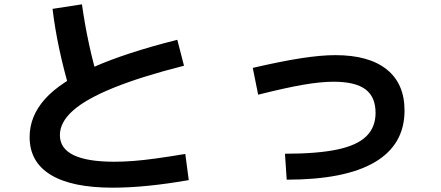

<svg xmlns="http://www.w3.org/2000/svg" viewBox="-20 -811 2040 888"><path d="M501 57Q312 57 214.5 -2.5Q117 -62 117 -177Q117 -274 188.5 -353.5Q260 -433 411 -500Q562 -567 800 -627L831 -507Q634 -457 506.5 -405.5Q379 -354 318 -300Q257 -246 257 -186Q257 -63 509 -63Q551 -63 596.5 -66.5Q642 -70 700.5 -78Q759 -86 837 -99L853 22Q756 39 667.5 48Q579 57 501 57ZM304 -389Q275 -487 254.5 -582.5Q234 -678 223 -770L359 -791Q372 -698 392 -605.5Q412 -513 440 -421Z M1298 -100Q1448 -100 1540 -119.5Q1632 -139 1674.5 -181Q1717 -223 1717 -289Q1717 -363 1670 -398Q1623 -433 1523 -433Q1463 -433 1382 -419Q1301 -405 1174 -373L1149 -497Q1278 -527 1371 -541.5Q1464 -556 1531 -556Q1686 -556 1768.5 -490Q1851 -424 1851 -300Q1851 -142 1713.5 -61Q1576 20 1306 20Z"/></svg>

Font: M PLUS 1 Code
Style: Regular
Weight: 400
Designer: Coji Morishita
Foundry: UNDERFOREST DESIGN
Version: Version 1.005